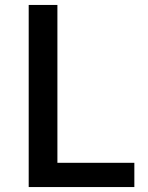

<svg xmlns="http://www.w3.org/2000/svg" viewBox="-20 -756 597 776"><path d="M96 0H523V-98H212V-736H96Z"/></svg>

Font: Spoqa Han Sans Neo Medium
Style: Regular
Weight: 500
Designer: [Spoqa Han Sans Neo] Dong-huui Kim  Younghwa Kang  Yujin Lee  [Noto Sans] Ryoko NISHIZUKA  (kana & ideographs); Paul D. 
Foundry: Spoqa (http://www.spoqa-han-sans.com)
Version: Version 1.000